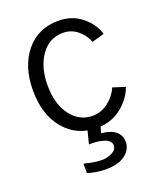

<svg xmlns="http://www.w3.org/2000/svg" viewBox="-142 -631 785 944"><g transform="rotate(-20 251.0 -159.5)"><path d="M43 0ZM43 -262.7Q43 -387.7 106.4 -465.3Q169.9 -543 277.3 -543Q347.7 -543 397.9 -502.4Q448.2 -461.9 464.8 -406.2L400.4 -387.7Q385.7 -426.8 353 -453.1Q320.3 -479.5 277.3 -479.5Q205.1 -479.5 162.1 -418Q119.1 -356.4 119.1 -262.7Q119.1 -163.1 164.1 -104.5Q209 -45.9 277.3 -45.9Q323.2 -45.9 360.8 -75.7Q398.4 -105.5 414.1 -144.5L478.5 -124Q458 -65.4 403.8 -23.9Q349.6 17.6 277.3 17.6Q172.9 17.6 107.9 -58.6Q43 -134.8 43 -262.7ZM153.3 159.2Q208 173.8 245.1 173.8Q273.4 173.8 298.8 161.1Q324.2 148.4 324.2 126Q324.2 101.6 292.5 89.8Q260.7 78.1 210.9 80.1L233.4 -7.8H301.8L286.1 48.8Q334 52.7 359.9 73.7Q385.7 94.7 385.7 129.9Q385.7 168.9 350.1 196.3Q314.5 223.6 247.1 223.6Q201.2 223.6 153.3 209Z"/></g></svg>

Font: Batunionen A1
Style: Regular
Weight: 400
Designer: HanYang I&C Co.,Ltd.
Foundry: HanYang I&C Co.,Ltd.
Version: Version 2.50; ttfautohint (v1.6)